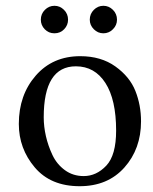

<svg xmlns="http://www.w3.org/2000/svg" viewBox="-20 -643 527 663"><path d="M467 -224Q467 -129 409.5 -64.5Q352 0 255 0Q155 0 100 -65Q45 -130 45 -215Q45 -315 103.5 -382Q162 -449 257 -449Q329 -449 378.5 -413.5Q428 -378 447.5 -329Q467 -280 467 -224ZM242 -414Q131 -414 131 -238Q131 -206 138.5 -173Q146 -140 161 -108Q176 -76 204 -55.5Q232 -35 269 -35Q313 -35 347 -71Q381 -107 381 -192Q381 -299 344 -356.5Q307 -414 242 -414ZM121 -575Q121 -595 135 -609Q149 -623 168 -623Q187 -623 201 -609Q215 -595 215 -575Q215 -556 201.5 -542Q188 -528 168 -528Q148 -528 134.5 -542Q121 -556 121 -575ZM290 -575Q290 -595 304 -609Q318 -623 337 -623Q356 -623 370 -609Q384 -595 384 -575Q384 -556 370 -542Q356 -528 337 -528Q318 -528 304 -542Q290 -556 290 -575Z"/></svg>

Font: Fedorovsk Unicode
Style: Medium
Weight: 500
Designer: Aleksandr Andreev and Nikita Simmons
Version: Version 3.2